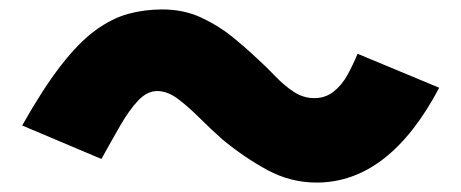

<svg xmlns="http://www.w3.org/2000/svg" viewBox="-20 -598 978 407"><path d="M452 -302Q426 -325 402.5 -348.5Q379 -372 357 -388.5Q335 -405 313 -405Q292 -405 273 -385Q254 -365 235 -332Q216 -299 195 -261L27 -332Q71 -410 109 -459Q147 -508 182 -533.5Q217 -559 251.5 -568.5Q286 -578 324 -578Q369 -578 406 -561Q443 -544 473 -519.5Q503 -495 526 -473Q545 -456 563.5 -436.5Q582 -417 602.5 -403.5Q623 -390 646 -390Q670 -390 687.5 -404Q705 -418 717 -440Q729 -462 738 -484L911 -412Q805 -211 651 -211Q596 -211 547 -237.5Q498 -264 452 -302Z"/></svg>

Font: Mochiy Pop P One
Style: Regular
Weight: 400
Designer: FONTDASU
Foundry: FONTDASU / Google Inc. / Adobe
Version: Version 2.000